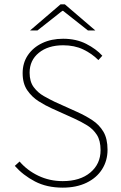

<svg xmlns="http://www.w3.org/2000/svg" viewBox="-20 -850 556 882"><path d="M268 12Q195 12 140.5 -16.5Q86 -45 48 -88L70 -108Q105 -67 156.5 -42.5Q208 -18 268 -18Q348 -18 395 -57.5Q442 -97 442 -160Q442 -204 425 -230.5Q408 -257 380.5 -274Q353 -291 320 -306L218 -352Q189 -365 158 -384.5Q127 -404 105.5 -435Q84 -466 84 -514Q84 -561 108 -596.5Q132 -632 174 -652Q216 -672 270 -672Q330 -672 376 -648.5Q422 -625 450 -594L432 -574Q402 -604 362 -623Q322 -642 270 -642Q201 -642 158.5 -607.5Q116 -573 116 -516Q116 -475 135 -449.5Q154 -424 181.5 -408.5Q209 -393 232 -382L334 -336Q372 -319 404 -298Q436 -277 455 -245Q474 -213 474 -162Q474 -112 449 -72.5Q424 -33 377.5 -10.5Q331 12 268 12ZM118 -710 258 -830H278L418 -710H384L270 -800H266L152 -710Z"/></svg>

Font: SourceSans3VF
Style: Regular
Weight: 200
Designer: Paul D. Hunt
Foundry: Adobe
Version: Version 3.052;hotconv 1.1.0;makeotfexe 2.6.0